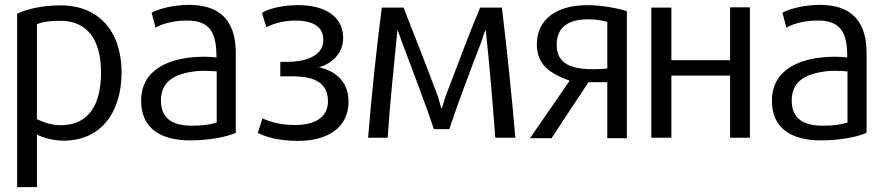

<svg xmlns="http://www.w3.org/2000/svg" viewBox="-20 -563 3613 785"><path d="M393 -266C393 -137 344 -51 228 -51C187 -51 151 -66 131 -76V-464C151 -473 181 -478 227 -478C338 -478 393 -399 393 -266ZM477 -268C477 -435 383 -541 229 -541C147 -541 89 -525 50 -507V202H131V-13C154 -1 194 12 241 12C388 12 477 -98 477 -268Z M866 -62C841 -54 808 -49 766 -49C687 -49 638 -77 638 -152C638 -237 703 -262 781 -272C794.2 -273.1 806.2 -273.5 817.2 -273.5C836.2 -273.5 852.1 -272.3 866 -271ZM557 -151C557 -43 631 11 757 11C838 11 909 -4 944 -20V-348C944 -487 870 -543 754 -543C683 -543 625 -525 600 -511L616 -450C639 -463 681 -479 745 -479C843 -479 865 -424 865 -328C848 -330 832 -331 815 -331C674.5 -331 557 -280.3 557 -151Z M1302 -400C1302 -328 1216 -310 1156 -310H1126V-251H1156C1159 -251 1162.1 -251 1165.4 -251C1222.6 -251 1321 -248.3 1321 -149C1321 -84 1268.6 -52 1187.8 -52C1186.5 -52 1185.3 -52 1184 -52C1116 -52 1070 -71 1053 -79L1034 -20C1061 -5 1117 13 1198 13C1323 13 1405 -43 1405 -148C1405 -230 1350 -274 1284 -288C1329 -300 1383 -339 1383 -408C1383 -497 1307 -542 1199 -542C1128 -542 1072 -525 1051 -510L1069 -452C1090 -462 1130 -479 1188 -479C1249.9 -479 1302 -459.6 1302 -400Z M2087 0C2072 -175 2053 -360 2032 -532H1943C1904 -439 1854 -308 1804 -175C1795 -152 1788 -119 1785 -119C1781 -128 1777 -150 1768 -175C1719 -306 1667 -437 1630 -532H1541C1519 -361 1499 -173 1485 0H1565C1575 -151 1591 -297 1605 -440C1608 -436 1615 -414 1623 -392C1664 -284 1721 -134 1754 -35H1817C1850 -135 1906 -284 1948 -392C1956 -416 1962 -438 1966 -440C1982 -293 1994 -144 2005 0Z M2256 -380C2256 -454 2307 -484 2384 -484C2422 -484 2447 -478 2463 -473V-283C2447 -281 2428 -280 2407 -280C2313 -280 2256 -303 2256 -380ZM2174.9 -381.3C2174.9 -297.2 2230.1 -262.2 2309 -233L2147 2H2235L2386 -227H2463V2H2543V-517C2510 -529 2438 -542 2382 -542C2260.5 -542 2174.9 -487.8 2174.9 -381.3Z M3046 -533H2965V-317H2725V-532H2643V0H2725V-254H2965V0H3046Z M3445 -62C3420 -54 3387 -49 3345 -49C3266 -49 3217 -77 3217 -152C3217 -237 3282 -262 3360 -272C3373.2 -273.1 3385.2 -273.5 3396.2 -273.5C3415.2 -273.5 3431.1 -272.3 3445 -271ZM3136 -151C3136 -43 3210 11 3336 11C3417 11 3488 -4 3523 -20V-348C3523 -487 3449 -543 3333 -543C3262 -543 3204 -525 3179 -511L3195 -450C3218 -463 3260 -479 3324 -479C3422 -479 3444 -424 3444 -328C3427 -330 3411 -331 3394 -331C3253.5 -331 3136 -280.3 3136 -151Z"/></svg>

Font: Repo
Style: Regular
Weight: 400
Designer: Stefan Peev
Foundry: Context Ltd
Version: Version 0.000